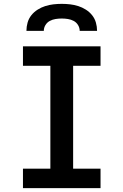

<svg xmlns="http://www.w3.org/2000/svg" viewBox="-20 -975 640 995"><path d="M99 0V-101H241V-634H99V-735H501V-634H359V-101H501V0ZM117 -815Q117 -837 123 -858Q129 -879 142.5 -896Q156 -913 175 -925Q194 -937 214.5 -943.5Q235 -950 256.5 -952.5Q278 -955 300 -955Q322 -955 343.5 -952.5Q365 -950 385.5 -943.5Q406 -937 425 -925Q444 -913 457.5 -896Q471 -879 477 -858Q483 -837 483 -815H393Q393 -831 384.5 -845Q376 -859 362 -866.5Q348 -874 332 -876.5Q316 -879 300 -879Q284 -879 268 -876.5Q252 -874 238 -866.5Q224 -859 215.5 -845Q207 -831 207 -815Z"/></svg>

Font: Iosevka Plex Etoile
Style: Bold
Weight: 700
Designer: Belleve Invis
Foundry: Belleve Invis
Version: Version 25.1.1; ttfautohint (v1.8.4)